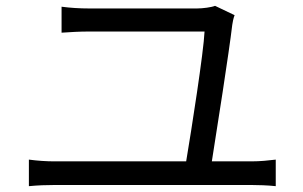

<svg xmlns="http://www.w3.org/2000/svg" viewBox="-20 -695 1040 658"><path d="M784 -643 717 -675C705 -670 675 -666 655 -666H286C253 -666 221 -668 191 -672V-583C223 -585 250 -587 287 -587H681C678 -517 636 -249 618 -142H167C139 -142 109 -144 79 -148V-57C110 -60 139 -61 167 -61H842C862 -61 899 -60 925 -57V-148C900 -145 872 -142 842 -142H706C723 -249 765 -516 776 -610C777 -618 780 -633 784 -643Z"/></svg>

Font: Microsoft YaHei
Style: Regular
Weight: 400
Designer: Ryoko NISHIZUKA 西塚涼子 (kana, bopomofo & ideographs); Paul D. Hunt (Latin, Greek & Cyrillic); Sandoll Communications 산돌커뮤니
Foundry: Adobe
Version: Version 2.001;hotconv 1.0.111;makeotfexe 2.5.65597